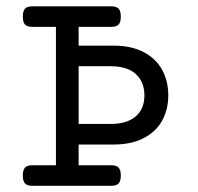

<svg xmlns="http://www.w3.org/2000/svg" viewBox="-20 -600 640 620"><path d="M370.1 -546.4Q370.1 -528.3 363 -520.8Q356 -513.2 339.4 -513.2H233.9V-452.6H346.7Q403.8 -452.6 443.6 -431.9Q483.4 -411.1 503.4 -374.8Q523.4 -338.4 523.4 -292Q523.4 -246.1 503.4 -210.2Q483.4 -174.3 443.6 -153.8Q403.8 -133.3 346.7 -133.3H233.9V-66.4H339.4Q356 -66.4 363 -58.8Q370.1 -51.3 370.1 -33.2Q370.1 -15.1 363 -7.6Q356 0 339.4 0H84.5Q67.9 0 60.8 -7.6Q53.7 -15.1 53.7 -33.2Q53.7 -51.3 60.8 -58.8Q67.9 -66.4 84.5 -66.4H160.6V-513.2H84.5Q67.9 -513.2 60.8 -520.8Q53.7 -528.3 53.7 -546.4Q53.7 -564.5 60.8 -572Q67.9 -579.6 84.5 -579.6H339.4Q356 -579.6 363 -572Q370.1 -564.5 370.1 -546.4ZM233.9 -199.7H336.4Q389.6 -199.7 418 -223.9Q446.3 -248 446.3 -292Q446.3 -335 418.9 -360.6Q391.6 -386.2 336.4 -386.2H233.9Z"/></svg>

Font: Courier Prime
Style: Regular
Weight: 400
Designer: Alan Dague-Greene, Quote-Unquote Apps
Foundry: Quote-Unquote Apps
Version: Version 3.018